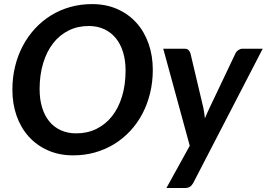

<svg xmlns="http://www.w3.org/2000/svg" viewBox="-20 -751 1304 938"><path d="M40.5 0ZM726.5 -410C726.5 -455.7 719.7 -498.1 706 -537.2C692.3 -576.4 672.7 -610.3 647 -639C621.3 -667.7 590.2 -690.2 553.5 -706.5C516.8 -722.8 475.5 -731 429.5 -731C392.2 -731 356.7 -726.2 323 -716.8C289.3 -707.2 258.1 -693.6 229.2 -675.8C200.4 -657.9 174.4 -636.5 151.2 -611.5C128.1 -586.5 108.3 -558.5 91.8 -527.5C75.2 -496.5 62.6 -462.9 53.8 -426.8C44.9 -390.6 40.5 -352.5 40.5 -312.5C40.5 -266.8 47.3 -224.5 61 -185.5C74.7 -146.5 94.4 -112.7 120.2 -84C146.1 -55.3 177.3 -32.8 214 -16.5C250.7 -0.2 292 8 338 8C375 8 410.3 3.2 444 -6.2C477.7 -15.8 508.9 -29.3 537.8 -47C566.6 -64.7 592.7 -86 616 -111C639.3 -136 659.2 -164 675.5 -195C691.8 -226 704.4 -259.6 713.2 -295.8C722.1 -331.9 726.5 -370 726.5 -410ZM593.5 -407C593.5 -360.3 587.8 -318.1 576.2 -280.2C564.8 -242.4 548.5 -210.2 527.5 -183.5C506.5 -156.8 481.2 -136.2 451.5 -121.5C421.8 -106.8 388.8 -99.5 352.5 -99.5C324.2 -99.5 298.9 -104.6 276.8 -114.8C254.6 -124.9 235.8 -139.4 220.5 -158.2C205.2 -177.1 193.5 -199.8 185.5 -226.5C177.5 -253.2 173.5 -282.8 173.5 -315.5C173.5 -361.8 179.2 -404 190.8 -442C202.2 -480 218.5 -512.5 239.5 -539.5C260.5 -566.5 285.8 -587.3 315.2 -602C344.8 -616.7 377.5 -624 413.5 -624C441.5 -624 466.7 -618.8 489 -608.5C511.3 -598.2 530.2 -583.5 545.8 -564.5C561.2 -545.5 573.1 -522.7 581.2 -496C589.4 -469.3 593.5 -439.7 593.5 -407ZM924.5 142 1263.5 -513H1164.5C1157.8 -513 1151.3 -510.9 1145 -506.8C1138.7 -502.6 1133.8 -497.2 1130.5 -490.5L1004 -224.5C1000 -215.8 996.1 -207.2 992.2 -198.8C988.4 -190.2 984.7 -181.7 981 -173C979.3 -190 976.8 -207 973.5 -224L910.5 -490C908.8 -496.3 905.8 -501.8 901.2 -506.2C896.8 -510.8 890 -513 881 -513H777.5L907 -39L793 167.5H884.5C893.8 167.5 901.7 165.4 908 161.2C914.3 157.1 919.8 150.7 924.5 142Z"/></svg>

Font: Lato
Style: Bold Italic
Weight: 700
Italic angle: -7°
Designer: Lukasz Dziedzic
Foundry: tyPoland Lukasz Dziedzic
Version: Version 2.007; 2014-02-27